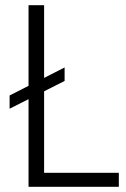

<svg xmlns="http://www.w3.org/2000/svg" viewBox="-20 -720 487 740"><path d="M136 -54H438V0H90V-700H150V-11ZM229 -460V-408L17 -301V-352Z"/></svg>

Font: Pathway Extreme 8pt Thin
Style: Regular
Weight: 100
Designer: Eduardo Rodriguez Tunni
Foundry: Eduardo Rodriguez Tunni
Version: Version 1.000